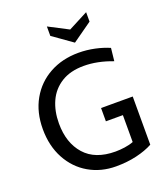

<svg xmlns="http://www.w3.org/2000/svg" viewBox="-167 -1042 1006 1168"><g transform="rotate(-20 336.0 -458.0)"><path d="M39 -351Q39 -460 85.5 -542Q132 -624 214 -669Q296 -714 401 -714Q454 -714 505.5 -703Q557 -692 598 -674L589 -591Q492 -628 404 -628Q317 -628 258.5 -591.5Q200 -555 171.5 -492.5Q143 -430 143 -350Q143 -224 210.5 -148Q278 -72 409 -72Q437 -72 469 -76.5Q501 -81 526 -91V-265H416V-351H621V-39Q577 -15 515.5 -0.5Q454 14 382 14Q285 14 207 -31Q129 -76 84 -159Q39 -242 39 -351ZM276 -869V-930L403 -864L530 -930V-869L403 -779Z"/></g></svg>

Font: Cabin
Style: Regular
Weight: 400
Designer: Pablo Impallari
Foundry: Pablo Impallari. http://www.impallari.com Igino Marini. http://www.ikern.com
Version: Version 2.001